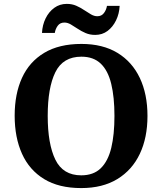

<svg xmlns="http://www.w3.org/2000/svg" viewBox="-20 -949 827 979"><path d="M394.2 10Q280.1 10 204.9 -36Q129.6 -82 92.2 -165Q54.8 -248 54.8 -359Q54.8 -470 92.2 -552Q129.6 -634 205.4 -679.5Q281.2 -725 395.2 -725Q503.7 -725 578.8 -679.5Q653.8 -634 692.9 -551.5Q732 -469 732 -358Q732 -247 692.9 -164.5Q653.8 -82 578.4 -36Q503 10 394.2 10ZM394.2 -55Q456.8 -55 493.9 -91.2Q531 -127.4 547.3 -194.9Q563.6 -262.5 563.6 -358Q563.6 -453.5 547.2 -521.2Q530.9 -588.9 493.9 -624.4Q456.8 -660 395.2 -660Q301.3 -660 262.3 -580.9Q223.3 -501.8 223.3 -358Q223.3 -215.2 262.2 -135.1Q301.2 -55 394.2 -55ZM465.4 -771Q438.4 -771 416.4 -780.5Q394.4 -790 375.9 -802.5Q357.4 -815 340.9 -824.5Q324.4 -834 308.4 -834Q286 -834 274.2 -817.5Q262.4 -801 259.4 -781H194.1Q196.1 -821.9 212.6 -855.3Q229 -888.8 256.7 -909Q284.4 -929.2 320.4 -929.2Q347.4 -929.2 368.9 -919.7Q390.4 -910.2 408.9 -897.7Q427.4 -885.2 443.9 -875.7Q460.4 -866.2 476.4 -866.2Q497.9 -866.2 510.2 -882.7Q522.4 -899.2 525.4 -919.2H590.1Q588.1 -878.7 571.7 -845.1Q555.3 -811.4 528.4 -791.2Q501.4 -771 465.4 -771Z"/></svg>

Font: Noto Serif Gurmukhi
Style: Regular
Weight: 400
Designer: Vaibhav Singh and the Monotype Design Team
Foundry: Monotype Imaging Inc.
Version: Version 2.003